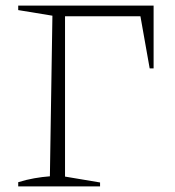

<svg xmlns="http://www.w3.org/2000/svg" viewBox="-20 -665 626 685"><path d="M45 0V-15Q74 -24 102.5 -29Q131 -34 158 -36L167 -609L45 -629V-645H528V-421H514L481 -607H212V-35L337 -14V0Z"/></svg>

Font: Piazzolla ExtraLight
Style: Regular
Weight: 200
Designer: Juan Pablo del Peral
Foundry: Huerta Tipografica
Version: Version 1.330